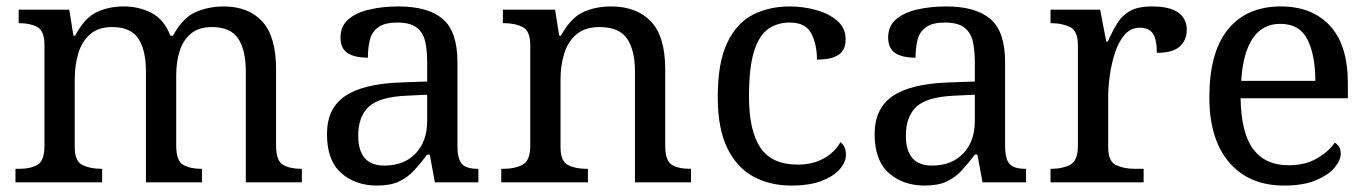

<svg xmlns="http://www.w3.org/2000/svg" viewBox="-20 -566 4254 596"><path d="M28 0V-42H41Q75 -42 96.5 -54.5Q118 -67 118 -114V-426Q118 -470 96 -482Q74 -494 41 -494H38V-536H195L208 -455H213Q243 -511 280.5 -528.5Q318 -546 364 -546Q412 -546 451 -525.5Q490 -505 509 -455H517Q547 -511 587.5 -528.5Q628 -546 674 -546Q751 -546 794 -499.5Q837 -453 837 -350V-114Q837 -67 858.5 -54.5Q880 -42 914 -42H917V0H743V-345Q743 -410 719.5 -446Q696 -482 638 -482Q597 -482 572.5 -461.5Q548 -441 537.5 -407Q527 -373 527 -333V-114Q527 -67 548.5 -54.5Q570 -42 604 -42H607V0H433V-345Q433 -410 409.5 -446Q386 -482 328 -482Q285 -482 259.5 -459.5Q234 -437 223 -400Q212 -363 212 -320V-109Q212 -65 236.5 -53.5Q261 -42 294 -42H297V0Z M1150 10Q1083 10 1039 -29Q995 -68 995 -150Q995 -230 1051.5 -268Q1108 -306 1223 -310L1306 -313V-373Q1306 -409 1300 -436.5Q1294 -464 1274 -480Q1254 -496 1213 -496Q1175 -496 1155 -482Q1135 -468 1128.5 -443.5Q1122 -419 1122 -387Q1080 -387 1058.5 -401.5Q1037 -416 1037 -450Q1037 -485 1061.5 -506Q1086 -527 1127 -536.5Q1168 -546 1217 -546Q1309 -546 1354.5 -507Q1400 -468 1400 -373V-114Q1400 -72 1414 -57Q1428 -42 1462 -42H1465V0H1330L1314 -86H1306Q1285 -58 1265 -36.5Q1245 -15 1218.5 -2.5Q1192 10 1150 10ZM1173 -52Q1234 -52 1270 -89.5Q1306 -127 1306 -191V-272L1242 -269Q1157 -265 1124.5 -234.5Q1092 -204 1092 -145Q1092 -52 1173 -52Z M1536 0V-42H1544Q1578 -42 1602 -54.5Q1626 -67 1626 -114V-426Q1626 -470 1602.5 -482Q1579 -494 1546 -494H1541V-536H1703L1716 -455H1721Q1752 -511 1790.5 -528.5Q1829 -546 1877 -546Q1956 -546 2000.5 -499.5Q2045 -453 2045 -350V-114Q2045 -67 2065.5 -54.5Q2086 -42 2120 -42H2125V0H1951V-345Q1951 -410 1926.5 -446Q1902 -482 1841 -482Q1796 -482 1769.5 -459.5Q1743 -437 1731.5 -400Q1720 -363 1720 -320V-109Q1720 -65 1743.5 -53.5Q1767 -42 1800 -42H1805V0Z M2436 10Q2370 10 2318.5 -18Q2267 -46 2237.5 -106.5Q2208 -167 2208 -265Q2208 -372 2237.5 -433.5Q2267 -495 2317.5 -520.5Q2368 -546 2431 -546Q2473 -546 2513 -535Q2553 -524 2579 -501.5Q2605 -479 2605 -444Q2605 -410 2582.5 -395.5Q2560 -381 2516 -381Q2516 -428 2498.5 -462Q2481 -496 2431 -496Q2393 -496 2364.5 -476Q2336 -456 2320.5 -406Q2305 -356 2305 -266Q2305 -160 2340.5 -107.5Q2376 -55 2456 -55Q2503 -55 2537.5 -74.5Q2572 -94 2589 -125Q2606 -111 2606 -86Q2606 -63 2587 -41Q2568 -19 2530.5 -4.5Q2493 10 2436 10Z M2850 10Q2783 10 2739 -29Q2695 -68 2695 -150Q2695 -230 2751.5 -268Q2808 -306 2923 -310L3006 -313V-373Q3006 -409 3000 -436.5Q2994 -464 2974 -480Q2954 -496 2913 -496Q2875 -496 2855 -482Q2835 -468 2828.5 -443.5Q2822 -419 2822 -387Q2780 -387 2758.5 -401.5Q2737 -416 2737 -450Q2737 -485 2761.5 -506Q2786 -527 2827 -536.5Q2868 -546 2917 -546Q3009 -546 3054.5 -507Q3100 -468 3100 -373V-114Q3100 -72 3114 -57Q3128 -42 3162 -42H3165V0H3030L3014 -86H3006Q2985 -58 2965 -36.5Q2945 -15 2918.5 -2.5Q2892 10 2850 10ZM2873 -52Q2934 -52 2970 -89.5Q3006 -127 3006 -191V-272L2942 -269Q2857 -265 2824.5 -234.5Q2792 -204 2792 -145Q2792 -52 2873 -52Z M3241 0V-42H3244Q3278 -42 3302 -54.5Q3326 -67 3326 -114V-426Q3326 -470 3301.5 -482Q3277 -494 3244 -494H3241V-536H3395L3414 -437H3419Q3432 -467 3447 -492Q3462 -517 3487 -531.5Q3512 -546 3556 -546Q3611 -546 3637.5 -527Q3664 -508 3664 -473Q3664 -442 3642.5 -422Q3621 -402 3571 -402Q3571 -443 3559 -461.5Q3547 -480 3518 -480Q3490 -480 3471 -458Q3452 -436 3441 -402Q3430 -368 3425 -331.5Q3420 -295 3420 -266V-109Q3420 -65 3444.5 -53.5Q3469 -42 3502 -42H3530V0Z M3966 10Q3857 10 3795.5 -62Q3734 -134 3734 -264Q3734 -404 3792 -475Q3850 -546 3956 -546Q4053 -546 4108.5 -486Q4164 -426 4164 -307V-261H3831Q3833 -152 3870.5 -102.5Q3908 -53 3980 -53Q4032 -53 4068.5 -74.5Q4105 -96 4123 -123Q4130 -120 4136 -111Q4142 -102 4142 -89Q4142 -69 4123 -46Q4104 -23 4065 -6.5Q4026 10 3966 10ZM4063 -315Q4063 -395 4038.5 -443.5Q4014 -492 3954 -492Q3899 -492 3868.5 -446.5Q3838 -401 3833 -315Z"/></svg>

Font: NotoSerif-Regular
Style: Regular
Weight: 400
Designer: Monotype Design Team
Foundry: Monotype Imaging Inc.
Version: Version 2.007; ttfautohint (v1.8) -l 8 -r 50 -G 200 -x 14 -D